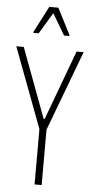

<svg xmlns="http://www.w3.org/2000/svg" viewBox="-60 -936 465 971"><g transform="rotate(5 172.0 -450.5)"><path d="M154 0V-281L1 -688H39L171 -334H176L307 -688H343L190 -281V0ZM81 -763V-768L150 -901H196L264 -768V-763H237L173 -871L108 -763Z"/></g></svg>

Font: Saira ExtraCondensed Thin
Style: Regular
Weight: 250
Width: 2
Designer: Hector Gatti with collaboration of the Omnibus-Type team
Foundry: Omnibus-Type
Version: Version 1.101